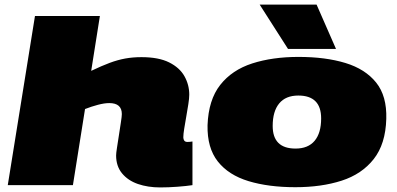

<svg xmlns="http://www.w3.org/2000/svg" viewBox="-20 -810 1739 840"><path d="M782 -209Q782 -201 786 -195Q790 -189 800 -189Q810 -189 822 -191V0Q796 4 756.5 7Q717 10 681 10Q627 10 583.5 -5Q540 -20 514 -51.5Q488 -83 488 -130Q488 -140 492 -165Q496 -190 500.5 -220Q505 -250 509 -275.5Q513 -301 513 -311Q513 -359 458 -359Q437 -359 408.5 -351.5Q380 -344 352 -333L299 0H14L133 -740H417L379 -500Q425 -522 460 -535Q495 -548 528 -554Q561 -560 599 -560Q674 -560 720 -537Q766 -514 787 -476.5Q808 -439 808 -396Q808 -380 804 -354.5Q800 -329 795 -300.5Q790 -272 786 -247.5Q782 -223 782 -209Z M1272 9Q1155 9 1067.5 -17.5Q980 -44 933 -103.5Q886 -163 888 -262Q892 -373 943.5 -438.5Q995 -504 1083.5 -532.5Q1172 -561 1286 -561Q1404 -561 1491 -534.5Q1578 -508 1625.5 -449Q1673 -390 1670 -290Q1667 -180 1615 -114Q1563 -48 1474.5 -19.5Q1386 9 1272 9ZM1273 -160Q1328 -160 1356.5 -194Q1385 -228 1385 -292Q1385 -392 1285 -392Q1230 -392 1201.5 -357.5Q1173 -323 1173 -259Q1173 -160 1273 -160ZM1240 -596 1116 -790H1365L1450 -596Z"/></svg>

Font: Georama ExtraExtended Black
Style: Italic
Weight: 900
Width: 8
Italic angle: -9°
Designer: Jean-Baptiste Levee
Foundry: Production Type
Version: Version 1.000